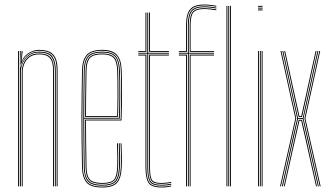

<svg xmlns="http://www.w3.org/2000/svg" viewBox="-20 -826 1458 851"><path d="M231.2 0V-514Q231.2 -535 227.6 -551.2Q224 -567.5 215.2 -578.5Q206.5 -589.5 191.6 -595.2Q176.8 -601 154.2 -601Q126.2 -601 104.6 -585.6Q83 -570.2 74 -542.5H72L75.8 -600H80V-596.2L75.8 -555.5H76.8Q85.5 -577.8 107.4 -591.4Q129.2 -605 154.2 -605Q173.2 -605 187 -601.1Q200.8 -597.2 210.1 -589.8Q219.5 -582.2 225 -571.2Q230.5 -560.2 232.9 -545.9Q235.2 -531.5 235.2 -514V0ZM60 0V-600H64V0ZM76.5 0V-508.8Q76.5 -525.8 84 -544.4Q91.5 -563 108.5 -576Q125.5 -589 154.2 -589Q173.2 -589 185.9 -584.1Q198.5 -579.2 205.8 -569.6Q213 -560 216.1 -546Q219.2 -532 219.2 -514V0H215.2V-514Q215.2 -537 209.9 -552.8Q204.5 -568.5 191.2 -576.8Q178 -585 154.2 -585Q127.5 -585 111.2 -572.9Q95 -560.8 87.8 -543.1Q80.5 -525.5 80.5 -508.8V0ZM68 0V-600H72L70 -527.8H72Q77.8 -556.5 99.4 -576.8Q121 -597 154.2 -597Q198.2 -597 212.8 -574.6Q227.2 -552.2 227.2 -514V0H223.2V-514Q223.2 -552 209 -572.5Q194.8 -593 154.2 -593Q124.8 -593 106.8 -579Q88.8 -565 80.6 -545.4Q72.5 -525.8 72.5 -508.8V0Z M433.5 5Q382 5 363.2 -17.4Q344.5 -39.8 343.5 -85Q342.2 -151 341.6 -205.6Q341 -260.2 341.1 -309.5Q341.2 -358.8 341.9 -408.4Q342.5 -458 343.5 -514Q344.5 -559.5 363.8 -582.2Q383 -605 433.5 -605Q477.5 -605 497.5 -584Q517.5 -563 519.2 -515.8Q520 -498.5 520.4 -475.2Q520.8 -452 520.9 -423.6Q521 -395.2 520.4 -362.1Q519.8 -329 518.5 -292H361.2Q361.2 -249.2 361.5 -216.1Q361.8 -183 362.4 -152Q363 -121 363.5 -85.2Q364.2 -45.8 378.6 -30.4Q393 -15 433.5 -15Q470.2 -15 484 -28.9Q497.8 -42.8 499.5 -85.8Q500.2 -103.2 500.1 -131Q500 -158.8 498.5 -191H502.5Q504 -160 504.1 -131.6Q504.2 -103.2 503.5 -85.8Q501.8 -40.8 486.5 -25.9Q471.2 -11 433.5 -11Q391.2 -11 375.8 -27.4Q360.2 -43.8 359.5 -85.2Q359 -117.8 358.4 -149.5Q357.8 -181.2 357.5 -216.9Q357.2 -252.5 357.2 -296H514.8Q516 -336 516.5 -369.4Q517 -402.8 517 -429.9Q517 -457 516.5 -478.4Q516 -499.8 515.2 -515.8Q513.5 -565.5 492.5 -583.2Q471.5 -601 433.5 -601Q384.8 -601 366.6 -579.5Q348.5 -558 347.5 -514Q346.5 -458.8 345.9 -407.4Q345.2 -356 345.2 -304.9Q345.2 -253.8 345.8 -199.8Q346.2 -145.8 347.5 -85Q348.5 -40 366.8 -19.5Q385 1 433.5 1Q476.2 1 494.8 -17.1Q513.2 -35.2 515.5 -85.2Q516 -96.5 516.1 -113.2Q516.2 -130 515.9 -150.1Q515.5 -170.2 514.5 -191H518.5Q519.8 -162.2 520.1 -133.9Q520.5 -105.5 519.5 -85Q517.2 -34.8 498.2 -14.9Q479.2 5 433.5 5ZM433.5 -3Q386.5 -3 369.5 -22.2Q352.5 -41.5 351.5 -85Q350.5 -144.8 349.9 -198.5Q349.2 -252.2 349.2 -303.4Q349.2 -354.5 349.9 -406.4Q350.5 -458.2 351.5 -514Q352.5 -557.8 370 -577.4Q387.5 -597 433.5 -597Q474.5 -597 492.1 -578.1Q509.8 -559.2 511.5 -512.8Q512 -499.8 512.5 -469.6Q513 -439.5 512.9 -396.1Q512.8 -352.8 510.8 -300H353.2Q353.2 -233.5 353.9 -184Q354.5 -134.5 355.5 -85.2Q356.2 -41.5 373.4 -24.2Q390.5 -7 433.5 -7Q473.8 -7 489.6 -23.2Q505.5 -39.5 507.5 -85.5Q508.2 -102.8 508.1 -130.9Q508 -159 506.5 -191H510.5Q511.8 -165.8 512.1 -136.2Q512.5 -106.8 511.5 -85.5Q509.5 -37.2 492.4 -20.1Q475.2 -3 433.5 -3ZM353.2 -304H507Q508.8 -350.5 509 -392.8Q509.2 -435 508.8 -466.6Q508.2 -498.2 507.5 -512.8Q505.8 -558.2 489 -575.6Q472.2 -593 433.5 -593Q389.8 -593 373 -574.6Q356.2 -556.2 355.5 -513.8Q354.5 -465.5 353.9 -417.1Q353.2 -368.8 353.2 -304ZM357.2 -308Q357.2 -350.5 357.5 -383.1Q357.8 -415.8 358.4 -446.4Q359 -477 359.5 -513.8Q360.2 -555 376.1 -572Q392 -589 433.5 -589Q468.5 -589 485.1 -573.5Q501.8 -558 503.5 -513Q504 -500 504.5 -470.9Q505 -441.8 504.9 -400.1Q504.8 -358.5 503 -308ZM361.2 -312H499.2Q500.8 -357.8 500.9 -398.5Q501 -439.2 500.5 -469.2Q500 -499.2 499.5 -513Q497.8 -555.5 482.6 -570.2Q467.5 -585 433.5 -585Q393.2 -585 378.8 -568.9Q364.2 -552.8 363.5 -513.8Q363 -478.5 362.4 -448.2Q361.8 -418 361.5 -385.9Q361.2 -353.8 361.2 -312Z M695.8 -3Q654.2 -3 643.5 -21.6Q632.8 -40.2 632.8 -85V-588H592.8V-592H632.8V-770H636.8V-592H728.8V-588H636.8V-85Q636.8 -41.5 646.8 -24.2Q656.8 -7 695.8 -7Q705.8 -7 717.2 -8.2Q728.8 -9.5 738.8 -11.8V-7.8Q728.5 -5.2 717 -4.1Q705.5 -3 695.8 -3ZM695.8 5Q650.8 5 637.8 -16Q624.8 -37 624.8 -85V-580H592.8V-584H628.8V-85Q628.8 -39 640.6 -19Q652.5 1 695.8 1Q706.2 1 717.9 -0.2Q729.5 -1.5 738.8 -4V0Q720.8 5 695.8 5ZM695.8 -11Q657.8 -11 649.2 -27.8Q640.8 -44.5 640.8 -85.2V-584H728.8V-580H644.8V-85.2Q644.8 -45.8 652.5 -30.4Q660.2 -15 695.8 -15Q705 -15 716.1 -16.1Q727.2 -17.2 738.8 -19.5V-15.5Q728.8 -13.5 717.2 -12.2Q705.8 -11 695.8 -11ZM592.8 -596V-600H624.8V-770H628.8V-596ZM640.8 -596V-770H644.8V-600H728.8V-596Z M812.8 0V-588H772.8V-592H812.8V-716Q812.8 -762 828.9 -780Q845 -798 885.8 -798Q896.8 -798 913.5 -796.1Q930.2 -794.2 938.8 -792.2V-788.2Q928.8 -790.5 912.4 -792.2Q896 -794 885.8 -794Q846.8 -794 831.8 -777.1Q816.8 -760.2 816.8 -716V-592H928.8V-588H816.8V0ZM804.8 0V-580H772.8V-584H808.8V0ZM820.8 0V-584H928.8V-580H824.8V0ZM772.8 -596V-600H804.8V-716Q804.8 -764 822.8 -785Q840.8 -806 885.8 -806Q896.8 -806 913.8 -804.1Q930.8 -802.2 938.8 -800V-796Q930.2 -798.2 913.8 -800.1Q897.2 -802 885.8 -802Q843.5 -802 826.1 -782.6Q808.8 -763.2 808.8 -716V-596ZM820.8 -596V-716Q820.8 -758.5 834.8 -774.2Q848.8 -790 885.8 -790Q895.2 -790 912 -788.2Q928.8 -786.5 938.8 -784.5V-780.5Q928 -782.5 911.9 -784.2Q895.8 -786 885.8 -786Q850.5 -786 837.6 -771.5Q824.8 -757 824.8 -716V-600H928.8V-596ZM999.8 0V-800H1003.8V0ZM983.8 0V-800H987.8V0ZM991.8 0V-800H995.8V0Z M1123.8 -796V-800H1143.8V-796ZM1123.8 -780V-784H1143.8V-780ZM1123.8 -788V-792H1143.8V-788ZM1139.8 0V-600H1143.8V0ZM1123.8 0V-600H1127.8V0ZM1131.8 0V-600H1135.8V0Z M1229.5 0 1277 -213 1297.2 -301 1279.8 -379.5 1231.5 -600H1235.5L1283 -382.8L1300.8 -303H1321.8L1338.8 -379.5L1387 -600H1391L1342 -376L1325.2 -301L1345.5 -213.2L1393 0H1389L1342 -209.8L1321.8 -299H1300.8L1280.5 -209.8L1233.5 0ZM1237.8 0 1283.8 -206.2 1304 -295H1318.5L1338.8 -206.8L1384.8 0H1380.8L1335.2 -203.8L1315.2 -291H1307.2L1287.2 -203.2L1241.8 0ZM1221.2 0 1289 -301 1223.2 -600H1227.2L1293 -301L1225.2 0ZM1397.2 0 1329.5 -301 1395.2 -600H1399.2L1333.5 -301L1401.2 0ZM1304 -307 1286.5 -385 1239.8 -600H1243.8L1290.2 -387.2L1307.2 -311H1315.2L1332 -386L1378.8 -600H1382.8L1335.5 -382.8L1318.5 -307Z"/></svg>

Font: Big Shoulders Inline Display Thin Thin
Style: Regular
Weight: 250
Version: Version 2.002